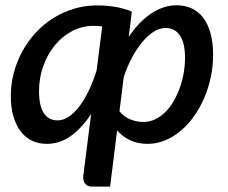

<svg xmlns="http://www.w3.org/2000/svg" viewBox="-20 -538 864 728"><path d="M433 -116Q451 -94 475.2 -84.8Q499.5 -75.5 523 -75.5Q547 -75.5 568 -85.5Q589 -95.5 606.8 -113Q624.5 -130.5 638.2 -154.2Q652 -178 661.8 -205Q671.5 -232 676.5 -261.2Q681.5 -290.5 681.5 -319Q681.5 -375.5 662 -403.8Q642.5 -432 607.5 -432Q585.5 -432 563 -417.8Q540.5 -403.5 519.5 -378.5Q498.5 -353.5 480.2 -319.2Q462 -285 449 -245ZM367.5 -438Q359 -439 350.8 -439.5Q342.5 -440 334 -440Q291 -440 253.2 -420Q215.5 -400 187.8 -366Q160 -332 144 -287.2Q128 -242.5 128 -193Q128 -136 146.2 -108.8Q164.5 -81.5 198 -81.5Q220 -81.5 241.5 -96Q263 -110.5 282 -136Q301 -161.5 317.5 -196.2Q334 -231 346.5 -271.5ZM468 -398Q486.5 -425.5 507.5 -447.8Q528.5 -470 551.2 -485.5Q574 -501 598.8 -509.5Q623.5 -518 649 -518Q681 -518 706.8 -506.2Q732.5 -494.5 750.5 -470.8Q768.5 -447 778.2 -411.8Q788 -376.5 788 -329.5Q788 -287 779.2 -245.5Q770.5 -204 754.5 -166.8Q738.5 -129.5 715.8 -97.5Q693 -65.5 665.5 -42.2Q638 -19 606 -5.8Q574 7.5 539.5 7.5Q503.5 7.5 474.2 -6Q445 -19.5 424 -43.5L397.5 169.5H329Q318.5 169.5 311.5 165.8Q304.5 162 300.8 155.8Q297 149.5 296 142Q295 134.5 296 127L325.5 -106Q291.5 -53.5 249.2 -23Q207 7.5 157 7.5Q127.5 7.5 102.5 -4Q77.5 -15.5 59.5 -38.5Q41.5 -61.5 31.2 -95.2Q21 -129 21 -173.5Q21 -219 32.5 -262.2Q44 -305.5 65 -343.8Q86 -382 115.5 -414Q145 -446 181.5 -469Q218 -492 260.2 -504.8Q302.5 -517.5 349 -517.5Q382.5 -517.5 415.5 -512.2Q448.5 -507 480 -494Z"/></svg>

Font: Lato SemiBold
Style: Italic
Weight: 600
Italic angle: -7°
Designer: Lukasz Dziedzic with Adam Twardoch and Botio Nikoltchev
Foundry: tyPoland Lukasz Dziedzic
Version: Version 2.015; 2015-08-06; http://www.latofonts.com/